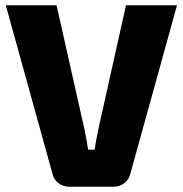

<svg xmlns="http://www.w3.org/2000/svg" viewBox="-20 -710 695 730"><path d="M653 -690 476 -51Q471 -28 453 -14Q435 0 411 0H244Q220 0 202 -14Q184 -28 179 -51L2 -690H195L301 -219Q309 -181 315 -141H340Q342 -161 354 -219L459 -690Z"/></svg>

Font: Exo 2.0 Extra Bold
Style: Regular
Weight: 800
Designer: Natanael Gama
Version: Version 1.001;PS 001.001;hotconv 1.0.70;makeotf.lib2.5.58329